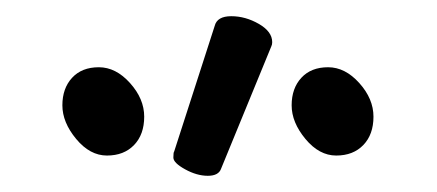

<svg xmlns="http://www.w3.org/2000/svg" viewBox="-20 -784 540 237"><path d="M253 -576Q250 -567 236.5 -567Q223 -567 208.5 -575Q194 -583 194 -589.5Q194 -596 195 -597L245 -752Q248 -764 265.5 -764Q283 -764 299.5 -754.5Q316 -745 316 -732Q316 -729 315 -727ZM145.5 -605Q133 -592 112 -592Q91 -592 74 -612.5Q57 -633 57 -654Q57 -675 69 -688Q81 -701 102 -701Q123 -701 140.5 -681.5Q158 -662 158 -640Q158 -618 145.5 -605ZM428.5 -605Q416 -592 395 -592Q374 -592 357 -612.5Q340 -633 340 -654Q340 -675 352 -688Q364 -701 385 -701Q406 -701 423.5 -681.5Q441 -662 441 -640Q441 -618 428.5 -605Z"/></svg>

Font: LXGW WenKai Mono TC
Style: Regular
Weight: 400
Designer: LXGW / Fontworks Inc.
Foundry: LXGW / Fontworks Inc.
Version: Version 1.330